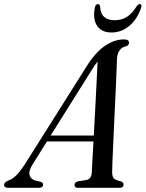

<svg xmlns="http://www.w3.org/2000/svg" viewBox="-64 -896 695 916"><path d="M91 -111Q71 -79 77.8 -58.8Q84.5 -38.5 109 -33.5L129 -29Q141.5 -25 141.5 -15.5Q141.5 0 122.5 0H-25.5Q-44.5 0 -44.5 -14.5Q-44.5 -26 -24 -35Q12.5 -45 57.5 -117L345.5 -573.5Q389.5 -645 435.5 -676.5Q481.5 -708 527.5 -708Q552 -708 551.5 -692.5Q551.5 -681 538.5 -675.5Q519 -672 507.2 -657Q495.5 -642 494 -613.5Q493.5 -594 491.8 -552.2Q490 -510.5 487.5 -455.5Q485 -400.5 482.2 -341.5Q479.5 -282.5 477 -228Q474.5 -173.5 472.8 -132.5Q471 -91.5 471 -74Q471 -55 478.2 -46Q485.5 -37 515 -30Q525.5 -25.5 525.5 -15.5Q525 0 507 0H306.5Q291.5 0 291.5 -14Q291.5 -25 305.5 -30.5L349.5 -37.5Q372.5 -43.5 374 -73.5Q374.5 -92.5 376.8 -131.8Q379 -171 382 -221H160ZM369 -554.5 177.5 -249.5H383.5Q387 -312 390.5 -379.8Q394 -447.5 397 -506.8Q400 -566 401.5 -602.5Q395 -594.5 387 -583Q379 -571.5 369 -554.5ZM483 -799.5Q515 -799.5 540.5 -815Q566 -830.5 587.5 -865.5Q595.5 -876.5 602.5 -876.5Q615 -876.5 609 -858.5Q591 -804.5 553.2 -772.8Q515.5 -741 468 -741Q420.5 -741 399.2 -772.8Q378 -804.5 388.5 -859.5Q391.5 -876.5 403.5 -876.5Q411.5 -876.5 413.5 -865.5Q415.5 -830 433.5 -814.8Q451.5 -799.5 483 -799.5Z"/></svg>

Font: Fraunces 144pt Soft
Style: Italic
Weight: 400
Italic angle: -16°
Version: Version 1.000;[b76b70a41]